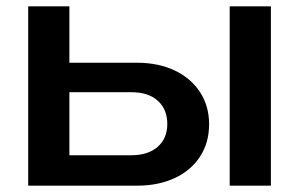

<svg xmlns="http://www.w3.org/2000/svg" viewBox="-20 -586 944 606"><path d="M835 -566V0H705V-566ZM69 -566H199V-36L153 -96H395Q447 -96 477.5 -122.5Q508 -149 508 -195Q508 -241 478 -268Q448 -295 395 -295H157V-388H412Q480 -388 531.5 -363.5Q583 -339 611.5 -295Q640 -251 640 -194Q640 -136 611.5 -92Q583 -48 531.5 -24Q480 0 413 0H69Z"/></svg>

Font: Unbounded Variable
Style: Regular
Weight: 400
Designer: Luke Prowse, Jean-Baptiste Morizot, Fátima Lázaro, Florian Runge
Foundry: NaN
Version: Version 1.600;FEAKit 1.0